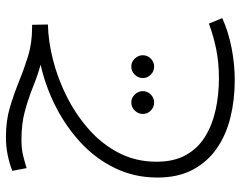

<svg xmlns="http://www.w3.org/2000/svg" viewBox="-100 -420 792 631"><g transform="rotate(-90 295.5 -105.0)"><path d="M347 271Q283 271 225.5 257Q168 243 123.5 212.5Q79 182 53 133.5Q27 85 27 17Q27 -58 57.5 -121.5Q88 -185 140.5 -234Q193 -283 259.5 -317Q326 -351 398 -367Q362 -377 325 -392Q288 -407 246 -418.5Q204 -430 152 -430Q121 -430 99 -424.5Q77 -419 58 -413L49 -460Q71 -469 100 -475Q129 -481 160 -481Q214 -481 257.5 -468Q301 -455 341.5 -438.5Q382 -422 425 -408.5Q468 -395 521 -395H529L530 -343Q476 -342 414.5 -326.5Q353 -311 294 -281.5Q235 -252 186 -209Q137 -166 108 -110Q79 -54 79 14Q79 72 101.5 111.5Q124 151 163 174.5Q202 198 251 208.5Q300 219 353 219Q405 219 449 210Q493 201 533 186L551 230Q504 251 451 261Q398 271 347 271ZM392 6Q376 6 365 -5Q354 -16 354 -31Q354 -46 365 -57.5Q376 -69 392 -69Q407 -69 418 -57.5Q429 -46 429 -31Q429 -16 418 -5Q407 6 392 6ZM274 6Q258 6 247 -5Q236 -16 236 -31Q236 -46 247 -57.5Q258 -69 274 -69Q289 -69 300 -57.5Q311 -46 311 -31Q311 -16 300 -5Q289 6 274 6Z"/></g></svg>

Font: Noto Sans Arabic UI SmCn Lt
Style: Regular
Weight: 300
Width: 4
Designer: Monotype Design Team, Nadine Chahine and Nizar Qandah
Foundry: Monotype Imaging Inc.
Version: Version 2.010; ttfautohint (v1.8.4.7-5d5b)